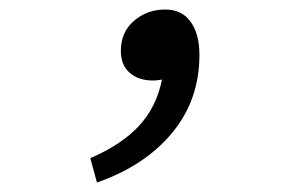

<svg xmlns="http://www.w3.org/2000/svg" viewBox="-20 -175 640 408"><path d="M186 212.9 171.9 161.1Q237.8 132.8 275.1 92.8Q312.5 52.7 324.2 -5.9Q312.5 -3.9 305.2 -3.9Q274.4 -3.9 255.6 -20.3Q236.8 -36.6 236.8 -66.9Q236.8 -106.9 264.9 -130.9Q293 -154.8 331.1 -154.8Q366.2 -154.8 385 -128.9Q403.8 -103 403.8 -58.1Q403.8 37.1 345.9 107.2Q288.1 177.2 186 212.9Z"/></svg>

Font: Office Code Pro Italic
Style: Regular
Weight: 400
Italic angle: -9°
Designer: Nathan Rutzky & Paul D. Hunt
Foundry: Adobe Systems Incorporated
Version: Version 1.004;PS 001.004;hotconv 1.0.70;makeotf.lib2.5.58329